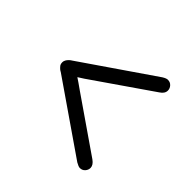

<svg xmlns="http://www.w3.org/2000/svg" viewBox="-151 -736 945 945"><g transform="rotate(45 321.0 -264.0)"><path d="M109.9 -300.8 115.2 -304.2 487.8 -560.1Q505.9 -571.3 516.1 -570.8Q532.2 -570.8 542.7 -559.3Q553.2 -547.9 553.2 -533.2Q553.2 -512.2 529.8 -497.1L247.1 -301.8Q222.2 -283.7 191.9 -265.1V-264.2Q210.9 -252 247.1 -226.1L529.8 -30.8Q552.7 -14.6 553.2 4.9Q553.2 20 542.7 31.5Q532.2 43 516.1 43Q506.3 43 487.8 32.2L115.2 -225.1Q114.3 -225.1 110.6 -227.5Q106.9 -230 104.5 -231.9Q102.1 -233.9 98.6 -237.5Q95.2 -241.2 92.5 -244.6Q89.8 -248 88.4 -252.9Q86.9 -257.8 86.9 -263.9Q86.9 -270 88.9 -274.9Q90.8 -279.8 93 -283.4Q95.2 -287.1 99.1 -291Q103 -294.9 104.5 -296.4Q106 -297.9 109.9 -300.8Z"/></g></svg>

Font: CMU Bright
Style: SemiBold
Weight: 600
Version: Version 0.7.0